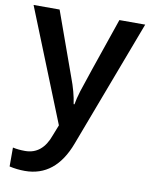

<svg xmlns="http://www.w3.org/2000/svg" viewBox="-87 -604 710 908"><g transform="rotate(10 268.0 -150.0)"><path d="M0 -540H125L234.9 -233.9Q259.8 -168.5 268.1 -110.8H272Q276.4 -137.7 288.1 -176Q299.8 -214.4 412.1 -540H536.1L305.2 71.8Q242.2 240.2 95.2 240.2Q57.1 240.2 21 231.9V141.1Q46.9 147 80.1 147Q163.1 147 196.8 50.8L216.8 0Z"/></g></svg>

Font: f3_41264          
Style: Regular
Weight: 600
Foundry: Ascender Corporation
Version: Version 1.10